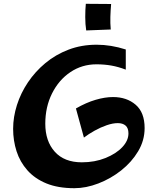

<svg xmlns="http://www.w3.org/2000/svg" viewBox="-20 -989 828 1009"><path d="M371 0Q285 0 224 -25Q163 -50 124 -94Q85 -138 67 -194Q49 -250 49 -312Q49 -374 69 -437Q89 -500 127 -556.5Q165 -613 218.5 -657.5Q272 -702 340 -728Q408 -754 488 -754Q563 -754 641 -729V-623Q602 -638 565 -644.5Q528 -651 487 -651Q411 -651 350 -610Q289 -569 253.5 -498Q218 -427 218 -339Q218 -247 268 -191.5Q318 -136 410 -136Q478 -136 534 -158.5Q590 -181 622.5 -215.5Q655 -250 655 -288Q655 -316 640 -329Q625 -342 599 -342Q573 -342 541 -331Q509 -320 477.5 -302.5Q446 -285 421 -266L379 -419Q433 -450 482.5 -464.5Q532 -479 574 -479Q646 -479 693 -438.5Q740 -398 740 -316Q740 -251 706 -194Q672 -137 617 -93.5Q562 -50 497 -25Q432 0 371 0ZM433 -829Q428 -861 428 -899.5Q428 -938 431 -969L564 -968Q561 -934 560 -900.5Q559 -867 562 -834Z"/></svg>

Font: Marhey SemiBold
Style: Regular
Weight: 600
Designer: Nur Syamsi & Bustanul Arifin
Foundry: Namelatype
Version: Version 1.000; ttfautohint (v1.8.4.7-5d5b)